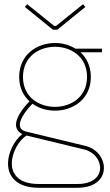

<svg xmlns="http://www.w3.org/2000/svg" viewBox="-20 -677 522 911"><path d="M374 -657 246 -554H237L109 -657L98 -644L231 -536H252L385 -644ZM106 -34 379 32C428 44 455 83 455 120C455 158 424 196 347 196H164C57 196 36 138 36 99C36 48 68 -10 106 -34ZM89 -312C89 -408 165 -455 241 -455C317 -455 393 -408 393 -312C393 -217 317 -170 241 -170C165 -170 89 -216 89 -312ZM362 -429H464V-446H338C309 -464 276 -473 241 -473C156 -473 71 -418 71 -312C71 -261 91 -223 120 -196C102 -178 56 -127 56 -85C56 -67 65 -51 86 -41C48 -11 18 47 18 99C18 160 59 214 164 214H347C434 214 473 169 473 120C473 74 440 28 384 15L107 -52C88 -56 74 -65 74 -85C74 -117 113 -164 134 -185C164 -163 203 -152 241 -152C326 -152 411 -206 411 -312C411 -363 391 -402 362 -429Z"/></svg>

Font: Rawengulk
Style: Light
Weight: 300
Version: Version 0.9